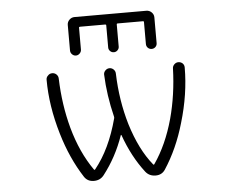

<svg xmlns="http://www.w3.org/2000/svg" viewBox="-54 -864 1107 906"><g transform="rotate(-5 500.0 -411.0)"><path d="M352.5 -752Q347.7 -752 347.7 -748V-644.5Q347.7 -633.8 339.8 -626Q332 -618.2 321.8 -618.2Q311.5 -618.2 303.7 -626Q295.9 -633.8 295.9 -644.5V-765.6Q295.9 -779.3 306.2 -789.6Q316.4 -799.8 331.1 -799.8H670.9Q685.5 -799.8 695.8 -789.6Q706.1 -779.3 706.1 -765.6V-643.6Q706.1 -632.8 698.7 -625.5Q691.4 -618.2 680.7 -618.2Q669.9 -618.2 662.6 -625.5Q655.3 -632.8 655.3 -643.6V-748Q655.3 -752 651.4 -752H530.3Q526.4 -752 526.4 -748V-642.6Q526.4 -632.8 519 -625.5Q511.7 -618.2 501.5 -618.2Q491.2 -618.2 483.9 -625.5Q476.6 -632.8 476.6 -642.6V-748Q476.6 -752 471.7 -752ZM359.4 -75.2Q362.3 -71.3 365.2 -75.2Q437.5 -164.1 475.6 -307.6Q476.6 -311.5 475.6 -315.4Q450.2 -418.9 446.3 -517.6Q446.3 -528.3 454.6 -536.6Q462.9 -544.9 474.1 -544.9Q485.4 -544.9 493.7 -536.6Q502 -528.3 502 -516.6Q505.9 -389.6 540 -274.4Q578.1 -150.4 639.6 -75.2Q642.6 -71.3 645.5 -75.2Q705.1 -161.1 738.3 -281.2Q768.6 -392.6 772.5 -517.6Q772.5 -528.3 780.8 -536.6Q789.1 -544.9 800.3 -544.9Q811.5 -544.9 820.3 -537.1Q828.1 -529.3 828.1 -517.6Q828.1 -391.6 788.1 -257.8Q753.9 -138.7 692.4 -44.9Q676.8 -21.5 647.5 -21.5Q617.2 -21.5 599.6 -43.9Q540 -121.1 502.9 -225.6Q502 -226.6 501 -226.6Q500 -226.6 500 -225.6Q464.8 -124 402.3 -43.9Q384.8 -21.5 355 -21.5Q325.2 -21.5 309.6 -44.9Q249 -138.7 213.9 -257.8Q173.8 -392.6 173.8 -516.6Q173.8 -528.3 182.6 -536.1Q190.4 -544.9 202.6 -544.9Q214.8 -544.9 223.1 -536.6Q231.4 -528.3 231.4 -516.6Q235.4 -392.6 265.6 -281.2Q298.8 -161.1 359.4 -75.2Z"/></g></svg>

Font: Gen Jyuu Gothic L Monospace Light
Style: Regular
Weight: 300
Designer: [Source Han Sans]
Ryoko NISHIZUKA  (kana & ideographs); Paul D. Hunt (Latin, Greek & Cyrillic); Wenlong ZHANG  (bopomofo
Version: Version 1.002.20150607